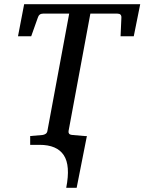

<svg xmlns="http://www.w3.org/2000/svg" viewBox="-20 -691 689 916"><path d="M618.2 -518.1H555.2L559.1 -606Q560.5 -626 540 -626H411.1L307.1 -65.9Q305.7 -58.6 309.6 -53.2Q313.5 -47.9 327.1 -46.9L383.8 -42H394.5L345.7 205.1H295.9Q316.9 98.6 284.2 49.3Q251.5 0 168.9 0H124V-42L182.1 -46.9Q190.9 -47.9 197.8 -52.5Q204.6 -57.1 206.1 -65.9L310.1 -626H185.1Q166 -626 160.2 -606L128.9 -518.1H65.9L95.2 -670.9H648.9Z"/></svg>

Font: Charis SIL
Style: Italic
Weight: 400
Italic angle: -11°
Foundry: SIL International
Version: Version 4.112